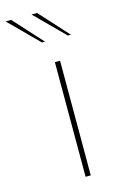

<svg xmlns="http://www.w3.org/2000/svg" viewBox="-194 -811 514 859"><g transform="rotate(-15 63.5 -382.0)"><path d="M91 -531H115V0H91ZM-75 -764H-49L72 -631H58ZM45 -764H71L192 -631H178Z"/></g></svg>

Font: Exo Thin
Style: Regular
Weight: 250
Designer: Natanael Gama
Foundry: Natanael Gama
Version: Version 1.500; ttfautohint (v1.6)